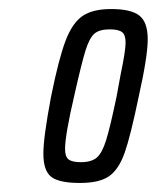

<svg xmlns="http://www.w3.org/2000/svg" viewBox="-20 -716 347 425"><path d="M76 -376Q76 -412 93 -502Q110 -586 125 -625.5Q140 -665 162.5 -680.5Q185 -696 226 -696Q270 -696 288.5 -681.5Q307 -667 307 -629Q307 -591 287 -502Q269 -415 256 -378Q243 -341 221.5 -326Q200 -311 157 -311Q111 -311 93.5 -324.5Q76 -338 76 -376ZM238 -502 247 -551Q258 -603 258 -622Q258 -639 250 -645Q242 -651 223 -651Q200 -651 189 -641.5Q178 -632 169.5 -605Q161 -578 145 -507Q124 -417 124 -386Q124 -369 132 -363Q140 -357 159 -357Q182 -357 194 -367Q206 -377 215 -406Q224 -435 238 -502Z"/></svg>

Font: Saira Ultra Condensed
Style: Italic
Weight: 400
Width: 1
Italic angle: -12°
Designer: Hector Gatti with collaboration of the Omnibus-Type team
Foundry: Omnibus-Type
Version: Version 1.001; ttfautohint (v1.8)